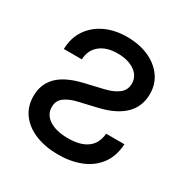

<svg xmlns="http://www.w3.org/2000/svg" viewBox="-129 -631 723 747"><g transform="rotate(30 232.5 -257.5)"><path d="M43 -359.4Q44.4 -410.6 69.6 -447.3Q94.7 -483.9 137.2 -503.7Q179.7 -523.4 233.4 -523.4Q288.6 -523.4 330.8 -504.6Q373 -485.8 397 -452.4Q420.9 -418.9 420.9 -375Q420.9 -318.8 384 -282.2Q347.2 -245.6 275.4 -228.5L192.4 -209Q158.2 -201.2 136.7 -185.5Q115.2 -169.9 115.2 -140.6Q115.2 -106.4 146.2 -86.4Q177.2 -66.4 230.5 -66.4Q284.7 -66.4 315.4 -88.4Q346.2 -110.4 350.6 -156.2H432.6Q429.2 -100.1 401.4 -63.7Q373.5 -27.3 328.6 -9.8Q283.7 7.8 228.5 7.8Q172.4 7.8 127.9 -9.8Q83.5 -27.3 57.9 -61Q32.2 -94.7 32.2 -142.6Q32.2 -195.3 66.7 -230.5Q101.1 -265.6 174.8 -283.2L257.8 -302.7Q295.4 -311.5 317.6 -328.6Q339.8 -345.7 339.8 -375Q339.8 -408.2 310.5 -428.7Q281.2 -449.2 233.4 -449.2Q183.6 -449.2 154.3 -424.8Q125 -400.4 124 -359.4Z"/></g></svg>

Font: Inter Display V
Style: Regular
Weight: 400
Designer: Rasmus Andersson
Foundry: rsms
Version: Version 3.015;git-src